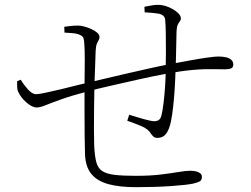

<svg xmlns="http://www.w3.org/2000/svg" viewBox="-20 -770 1040 795"><path d="M542 5Q475 5 429 -7.5Q383 -20 358.5 -49.5Q334 -79 332 -131Q331 -161 330.5 -206.5Q330 -252 330 -304.5Q330 -357 330 -408Q331 -470 331 -520Q331 -570 329 -589Q328 -611 322.5 -617.5Q317 -624 305 -628Q294 -632 277.5 -633Q261 -634 247 -635L246 -659Q259 -661 272.5 -662.5Q286 -664 305 -664Q315 -664 329.5 -660Q344 -656 358.5 -649.5Q373 -643 382.5 -634.5Q392 -626 392 -617Q392 -609 388.5 -603.5Q385 -598 381 -588.5Q377 -579 376 -559Q375 -537 374 -499.5Q373 -462 371 -418Q370 -372 369.5 -324Q369 -276 369 -235Q369 -194 370 -168Q372 -125 378.5 -99.5Q385 -74 403 -62Q421 -50 454.5 -46Q488 -42 542 -42Q603 -42 647 -47.5Q691 -53 720.5 -58Q750 -63 768 -63Q783 -63 793.5 -60Q804 -57 810 -51.5Q816 -46 816 -38Q816 -25 808.5 -20Q801 -15 781 -10Q753 -4 688 0.5Q623 5 542 5ZM132 -325Q113 -325 89 -346Q65 -367 54 -393Q51 -401 51 -412Q51 -423 51 -434L66 -440Q77 -421 95 -400.5Q113 -380 130 -380Q140 -380 168.5 -386Q197 -392 232.5 -400.5Q268 -409 301 -417.5Q334 -426 353 -430Q368 -433 404.5 -442Q441 -451 489.5 -462Q538 -473 588.5 -484.5Q639 -496 681 -504Q724 -512 765 -519.5Q806 -527 838 -531.5Q870 -536 884 -536Q903 -536 917 -532.5Q931 -529 938.5 -521.5Q946 -514 946 -502Q946 -491 937 -487Q928 -483 911 -483Q893 -483 873 -483.5Q853 -484 829 -483.5Q805 -483 774 -480Q730 -476 670.5 -465Q611 -454 549 -440Q487 -426 434.5 -414Q382 -402 352 -394Q276 -374 233 -358.5Q190 -343 168 -334Q146 -325 132 -325ZM632 -199Q625 -199 619.5 -201.5Q614 -204 606 -215Q594 -236 565 -248Q536 -260 507 -270L515 -295Q546 -285 576.5 -276.5Q607 -268 620 -268Q629 -268 636.5 -272.5Q644 -277 648 -290Q653 -309 657 -341.5Q661 -374 663.5 -411Q666 -448 666 -480Q667 -513 667 -553Q667 -593 666.5 -629.5Q666 -666 664 -687Q663 -707 639 -713Q629 -715 613.5 -716.5Q598 -718 579 -719L578 -742Q594 -745 607.5 -747.5Q621 -750 634 -750Q655 -750 677 -741Q699 -732 714 -719Q729 -706 729 -694Q729 -687 724.5 -681.5Q720 -676 716 -667.5Q712 -659 711 -641Q710 -612 709.5 -572Q709 -532 707 -485Q706 -446 703.5 -405Q701 -364 697 -328Q693 -292 688 -268Q681 -234 668 -216.5Q655 -199 632 -199Z"/></svg>

Font: Noto Serif KR ExtraLight
Style: Regular
Weight: 200
Designer: Ryoko NISHIZUKA 西塚涼子 (kana & ideographs); Frank Grießhammer (Latin, Greek & Cyrillic); Wenlong ZHANG 张文龙 (bopomofo); San
Foundry: Adobe
Version: Version 2.002-H1;hotconv 1.1.0;makeotfexe 2.6.0